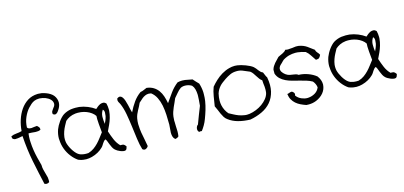

<svg xmlns="http://www.w3.org/2000/svg" viewBox="-72 -1232 3907 1855"><g transform="rotate(-15 1881.5 -304.5)"><path d="M502.9 -533.2Q498 -525.4 491.7 -517.6Q485.4 -509.8 477.5 -504.9Q469.7 -500 461.9 -500Q460.9 -500 460 -501Q451.2 -501 441.4 -509.8Q440.4 -515.6 440.4 -520.5Q440.4 -530.3 444.3 -538.1Q450.2 -548.8 458 -558.6Q465.8 -568.4 473.1 -579.1Q480.5 -589.8 480.5 -604.5Q479.5 -628.9 460.9 -647.5Q442.4 -666 415.5 -676.3Q388.7 -686.5 358.4 -688.5H350.6Q325.2 -688.5 303.7 -679.7Q285.2 -671.9 269.5 -658.2Q253.9 -644.5 238.3 -627.9Q210 -596.7 189.5 -550.3Q168.9 -503.9 167 -448.2Q174.8 -437.5 186.5 -434.6Q194.3 -432.6 204.1 -432.6H210Q222.7 -433.6 236.3 -436Q250 -438.5 264.6 -438.5Q273.4 -430.7 281.2 -421.9Q288.1 -414.1 288.1 -399.4V-395.5Q277.3 -387.7 263.7 -386.7Q254.9 -385.7 245.1 -385.7H233.4Q216.8 -386.7 200.2 -388.7Q188.5 -389.6 177.7 -389.6H167Q163.1 -358.4 163.1 -328.1Q163.1 -315.4 164.1 -303.7Q166 -261.7 172.4 -221.2Q178.7 -180.7 188.5 -141.1Q198.2 -101.6 209 -62.5Q209 -37.1 214.4 -15.1Q219.7 6.8 226.1 28.3Q232.4 49.8 237.3 70.3Q239.3 83 239.3 97.7Q239.3 106.4 238.3 116.2Q225.6 126 211.9 126Q201.2 126 189.5 120.1Q162.1 1 137.7 -120.6Q113.3 -242.2 104.5 -379.9Q92.8 -377.9 73.7 -374Q54.7 -370.1 38.1 -370.1Q36.1 -369.1 35.2 -369.1Q19.5 -369.1 9.8 -377Q0 -382.8 0 -399.4V-405.3Q24.4 -417 53.7 -418.9Q83 -420.9 108.4 -428.7Q112.3 -484.4 129.4 -538.1Q146.5 -591.8 176.3 -635.3Q206.1 -678.7 249 -706.1Q292 -733.4 349.6 -735.4H356.4Q373 -735.4 391.6 -732.4Q413.1 -727.5 434.1 -719.7Q455.1 -711.9 473.1 -700.2Q491.2 -688.5 502.9 -673.8Q526.4 -642.6 527.3 -606.4V-603.5Q527.3 -569.3 502.9 -533.2Z M1049.8 -23.4Q1046.9 -11.7 1043 -2Q1039.1 7.8 1030.3 11.7Q1025.4 13.7 1018.6 13.7Q1013.7 13.7 1008.8 12.7Q995.1 10.7 980.5 4.9Q965.8 -1 952.6 -8.8Q939.5 -16.6 932.6 -23.4Q918.9 -36.1 910.6 -52.7Q902.3 -69.3 895.5 -86.4Q888.7 -103.5 883.3 -118.2Q877.9 -132.8 870.1 -141.6Q859.4 -136.7 852.5 -128.9Q845.7 -121.1 839.4 -111.3Q833 -101.6 826.7 -91.3Q820.3 -81.1 811.5 -73.2Q791 -52.7 762.2 -36.6Q733.4 -20.5 700.2 -11.7Q671.9 -3.9 641.6 -3.9Q636.7 -3.9 631.8 -4.9Q596.7 -5.9 563.5 -20.5Q529.3 -43.9 501.5 -80.1Q473.6 -116.2 457 -160.2Q440.4 -204.1 438.5 -253.9Q437.5 -259.8 437.5 -265.6Q437.5 -308.6 453.1 -353.5Q459 -369.1 469.2 -388.2Q479.5 -407.2 492.2 -424.8Q504.9 -442.4 519 -457Q533.2 -471.7 546.9 -480.5Q582 -502 624 -508.8Q646.5 -511.7 668.9 -511.7Q687.5 -511.7 707 -509.8Q749 -503.9 788.6 -487.8Q828.1 -471.7 860.4 -448.2Q869.1 -457 882.3 -467.3Q895.5 -477.5 910.2 -484.4Q922.9 -489.3 935.5 -489.3H940.4Q955.1 -488.3 968.8 -474.6Q976.6 -444.3 976.6 -415V-400.4Q973.6 -364.3 963.9 -330.6Q954.1 -296.9 939.9 -266.6Q925.8 -236.3 913.1 -210Q927.7 -164.1 945.8 -122.1Q963.9 -80.1 994.1 -49.8H1004.9Q1020.5 -49.8 1028.3 -45.9Q1039.1 -39.1 1049.8 -23.4ZM919.9 -425.8Q900.4 -397.5 898.4 -363.3V-347.7Q898.4 -320.3 903.3 -288.1Q909.2 -299.8 917 -318.8Q924.8 -337.9 929.7 -358.4Q932.6 -375 932.6 -390.6V-397.5Q931.6 -415 919.9 -425.8ZM854.5 -216.8Q850.6 -256.8 846.7 -300.8Q843.8 -326.2 843.8 -350.6Q843.8 -367.2 844.7 -382.8Q832 -402.3 810.5 -418Q789.1 -433.6 763.7 -443.4Q738.3 -453.1 710 -457Q693.4 -459 678.7 -459Q667 -459 655.3 -458Q621.1 -454.1 595.7 -441.9Q570.3 -429.7 550.8 -412.1Q540 -392.6 527.3 -369.1Q514.6 -345.7 505.4 -319.3Q496.1 -293 492.2 -264.6Q491.2 -253.9 491.2 -244.1Q491.2 -225.6 495.1 -207Q499 -191.4 507.3 -172.4Q515.6 -153.3 526.9 -134.8Q538.1 -116.2 551.3 -100.6Q564.5 -85 577.1 -76.2Q596.7 -62.5 623 -58.6Q639.6 -55.7 658.2 -55.7Q668 -55.7 677.7 -56.6Q710 -66.4 734.4 -84Q758.8 -101.6 779.3 -123Q799.8 -144.5 817.9 -168.9Q835.9 -193.4 854.5 -216.8Z M1884.8 -427.7Q1899.4 -381.8 1901.4 -337.9V-317.4Q1901.4 -283.2 1896.5 -250Q1889.6 -207 1877 -165Q1864.3 -123 1848.6 -82Q1837.9 -52.7 1822.3 -25.9Q1806.6 1 1790 22.5Q1785.2 20.5 1782.2 20.5H1778.3Q1775.4 22.5 1769.5 22.5H1763.7Q1754.9 16.6 1752 5.9Q1750 0 1750 -6.8Q1750 -10.7 1751 -14.6Q1752 -24.4 1757.3 -34.2Q1762.7 -43.9 1770.5 -48.8Q1787.1 -90.8 1802.7 -134.3Q1818.4 -177.7 1835.9 -218.8Q1837.9 -246.1 1840.8 -275.4Q1842.8 -296.9 1842.8 -317.4V-331.1Q1841.8 -358.4 1835.4 -382.8Q1829.1 -407.2 1813.5 -424.8Q1803.7 -431.6 1790 -436.5Q1776.4 -441.4 1760.7 -443.4Q1752.9 -444.3 1745.1 -444.3Q1737.3 -444.3 1730.5 -443.4Q1714.8 -441.4 1702.1 -434.6Q1678.7 -418 1661.1 -396Q1643.6 -374 1624 -352.5Q1616.2 -332 1606.4 -312Q1596.7 -292 1587.9 -271.5Q1579.1 -251 1571.8 -229.5Q1564.5 -208 1561.5 -183.6Q1558.6 -161.1 1558.6 -140.6Q1558.6 -136.7 1559.6 -133.8Q1559.6 -110.4 1560.5 -86.9Q1561.5 -63.5 1562.5 -39.1V-33.2Q1562.5 -11.7 1558.6 12.7Q1544.9 26.4 1522.5 29.3Q1506.8 15.6 1502 -2Q1497.1 -19.5 1497.1 -40Q1497.1 -59.6 1500 -80.6Q1502.9 -101.6 1502.9 -121.1Q1502.9 -168.9 1500.5 -218.8Q1498 -268.6 1489.3 -313Q1480.5 -357.4 1461.9 -395Q1443.4 -432.6 1411.1 -457Q1398.4 -460 1386.7 -460Q1377 -460 1368.2 -458Q1349.6 -453.1 1334.5 -443.4Q1319.3 -433.6 1306.6 -420.9Q1293.9 -408.2 1281.2 -398.4Q1274.4 -381.8 1265.6 -365.7Q1256.8 -349.6 1247.6 -332.5Q1238.3 -315.4 1230.5 -296.9Q1222.7 -278.3 1218.8 -257.8Q1213.9 -230.5 1213.9 -202.1Q1213.9 -194.3 1214.8 -187.5Q1215.8 -151.4 1221.7 -115.2Q1227.5 -79.1 1235.4 -43.5Q1243.2 -7.8 1248 25.4Q1241.2 41 1223.6 48.8Q1217.8 51.8 1211.9 51.8Q1200.2 51.8 1189.5 42Q1174.8 -5.9 1166.5 -67.9Q1158.2 -129.9 1149.9 -195.3Q1141.6 -260.7 1130.4 -323.2Q1119.1 -385.7 1097.7 -434.6Q1094.7 -441.4 1090.8 -447.3Q1086.9 -453.1 1084 -459.5Q1081.1 -465.8 1080.1 -473.6V-477.5Q1080.1 -484.4 1082 -493.2Q1096.7 -504.9 1108.4 -504.9Q1111.3 -504.9 1113.3 -503.9Q1127 -501 1136.7 -487.3Q1146.5 -473.6 1153.8 -452.1Q1161.1 -430.7 1166.5 -407.2Q1171.9 -383.8 1176.8 -362.3Q1181.6 -340.8 1186.5 -327.1Q1210.9 -377.9 1241.7 -421.4Q1272.5 -464.8 1316.4 -496.1Q1335.9 -499 1350.6 -506.3Q1365.2 -513.7 1381.8 -519.5Q1421.9 -514.6 1449.7 -497.6Q1477.5 -480.5 1496.6 -454.6Q1515.6 -428.7 1526.9 -395Q1538.1 -361.3 1544.9 -323.2Q1577.1 -370.1 1609.4 -414.6Q1641.6 -459 1685.5 -493.2Q1709 -499 1732.4 -499Q1747.1 -499 1760.7 -497.1Q1797.9 -491.2 1833 -483.4Q1845.7 -468.8 1858.4 -455.1Q1871.1 -441.4 1884.8 -427.7Z M2534.2 -316.4Q2542 -274.4 2542 -238.3Q2542 -204.1 2535.2 -174.8Q2520.5 -113.3 2483.9 -70.3Q2447.3 -27.3 2392.1 -1.5Q2336.9 24.4 2272.5 36.1Q2207 34.2 2152.8 19.5Q2098.6 4.9 2057.6 -26.4Q2040 -39.1 2028.8 -57.1Q2017.6 -75.2 2008.8 -94.7Q2000 -114.3 1991.7 -135.3Q1983.4 -156.2 1972.7 -176.8Q1980.5 -225.6 1988.3 -273.4Q1996.1 -321.3 2011.7 -362.3Q2034.2 -389.6 2063.5 -417Q2092.8 -444.3 2127.9 -465.3Q2163.1 -486.3 2203.1 -497.1Q2230.5 -504.9 2259.8 -504.9Q2272.5 -504.9 2286.1 -502.9Q2301.8 -501 2322.8 -495.1Q2343.8 -489.3 2364.7 -481.4Q2385.7 -473.6 2404.8 -463.9Q2423.8 -454.1 2435.5 -444.3Q2445.3 -435.5 2453.1 -425.8Q2460.9 -416 2468.3 -405.8Q2475.6 -395.5 2484.9 -386.7Q2494.1 -377.9 2507.8 -372.1Q2514.6 -358.4 2520 -343.3Q2525.4 -328.1 2534.2 -316.4ZM2485.4 -172.9Q2488.3 -190.4 2488.3 -208Q2488.3 -221.7 2487.3 -236.3Q2482.4 -269.5 2481.4 -300.8Q2466.8 -310.5 2456.1 -325.2Q2445.3 -339.8 2435.5 -355.5Q2425.8 -371.1 2415.5 -385.7Q2405.3 -400.4 2390.6 -411.1Q2359.4 -422.9 2331.5 -436Q2303.7 -449.2 2272.5 -450.2H2266.6Q2227.5 -450.2 2200.2 -437.5Q2169.9 -423.8 2142.6 -405.3Q2123 -391.6 2107.4 -379.9Q2091.8 -368.2 2079.6 -354.5Q2067.4 -340.8 2057.6 -324.7Q2047.9 -308.6 2041 -287.1Q2032.2 -250 2032.2 -216.8Q2032.2 -192.4 2037.1 -169.9Q2048.8 -117.2 2083 -78.1Q2103.5 -67.4 2126 -55.2Q2148.4 -43 2173.3 -33.7Q2198.2 -24.4 2224.6 -20.5Q2238.3 -17.6 2252.9 -17.6Q2265.6 -17.6 2279.3 -19.5Q2312.5 -24.4 2346.7 -38.1Q2380.9 -51.8 2409.2 -72.3Q2437.5 -92.8 2458 -118.2Q2478.5 -143.6 2485.4 -172.9Z M3085 -394.5Q3078.1 -378.9 3068.4 -368.2Q3059.6 -358.4 3040 -358.4H3033.2Q3014.6 -383.8 2998.5 -410.2Q2982.4 -436.5 2958 -456.1Q2919.9 -468.8 2879.9 -473.6Q2869.1 -474.6 2857.4 -474.6Q2826.2 -474.6 2792 -465.8Q2774.4 -460.9 2752.4 -450.2Q2730.5 -439.5 2722.7 -429.7Q2716.8 -421.9 2707.5 -414.1Q2698.2 -406.2 2689.9 -397.5Q2681.6 -388.7 2676.8 -377.9Q2672.9 -370.1 2672.9 -360.4Q2672.9 -356.4 2673.8 -351.6Q2674.8 -342.8 2680.2 -334Q2685.5 -325.2 2693.8 -316.4Q2702.1 -307.6 2711.4 -300.8Q2720.7 -293.9 2729.5 -290Q2742.2 -284.2 2755.9 -281.7Q2769.5 -279.3 2783.2 -277.3Q2796.9 -275.4 2810.1 -272.5Q2823.2 -269.5 2834 -260.7Q2879.9 -259.8 2926.8 -242.7Q2973.6 -225.6 3006.8 -198.2Q3038.1 -156.2 3038.1 -114.3V-107.4Q3035.2 -62.5 3006.8 -27.8Q2978.5 6.8 2931.6 26.4Q2895.5 41 2855.5 41Q2843.8 41 2831.1 40Q2802.7 30.3 2777.3 18.1Q2752 5.9 2731.9 -11.7Q2711.9 -29.3 2698.2 -53.2Q2684.6 -77.1 2680.7 -110.4H2683.6Q2689.5 -110.4 2695.3 -113.3Q2703.1 -116.2 2710.9 -119.1Q2717.8 -121.1 2723.6 -121.1H2726.6Q2733.4 -120.1 2739.3 -113.3Q2747.1 -108.4 2751 -98.6Q2752 -93.8 2752 -89.8Q2752 -83 2749 -77.1Q2769.5 -47.9 2803.7 -34.2Q2831.1 -22.5 2859.4 -22.5Q2865.2 -22.5 2872.1 -23.4Q2906.2 -26.4 2936.5 -44.4Q2966.8 -62.5 2980.5 -96.7Q2978.5 -115.2 2970.7 -131.8Q2962.9 -148.4 2951.2 -162.1Q2923.8 -177.7 2891.1 -187.5Q2858.4 -197.3 2824.7 -205.6Q2791 -213.9 2758.3 -222.7Q2725.6 -231.4 2696.8 -245.1Q2668 -258.8 2646 -279.3Q2624 -299.8 2612.3 -332V-371.1Q2617.2 -389.6 2626 -403.8Q2634.8 -418 2645.5 -430.7Q2656.2 -443.4 2668 -454.6Q2679.7 -465.8 2690.4 -478.5Q2701.2 -484.4 2712.4 -489.3Q2723.6 -494.1 2734.9 -499.5Q2746.1 -504.9 2755.9 -511.7Q2765.6 -518.6 2772.5 -528.3Q2786.1 -524.4 2801.8 -524.4Q2803.7 -524.4 2805.7 -525.4Q2823.2 -525.4 2841.3 -527.8Q2859.4 -530.3 2876 -532.2H2889.6Q2898.4 -532.2 2906.2 -531.2Q2952.1 -523.4 2985.4 -500.5Q3018.6 -477.5 3049.8 -453.1Q3050.8 -442.4 3055.7 -435.1Q3060.5 -427.7 3065.9 -421.4Q3071.3 -415 3076.7 -408.7Q3082 -402.3 3085 -394.5Z M3752.9 -23.4Q3750 -11.7 3746.1 -2Q3742.2 7.8 3733.4 11.7Q3728.5 13.7 3721.7 13.7Q3716.8 13.7 3711.9 12.7Q3698.2 10.7 3683.6 4.9Q3668.9 -1 3655.8 -8.8Q3642.6 -16.6 3635.7 -23.4Q3622.1 -36.1 3613.8 -52.7Q3605.5 -69.3 3598.6 -86.4Q3591.8 -103.5 3586.4 -118.2Q3581.1 -132.8 3573.2 -141.6Q3562.5 -136.7 3555.7 -128.9Q3548.8 -121.1 3542.5 -111.3Q3536.1 -101.6 3529.8 -91.3Q3523.4 -81.1 3514.6 -73.2Q3494.1 -52.7 3465.3 -36.6Q3436.5 -20.5 3403.3 -11.7Q3375 -3.9 3344.7 -3.9Q3339.8 -3.9 3335 -4.9Q3299.8 -5.9 3266.6 -20.5Q3232.4 -43.9 3204.6 -80.1Q3176.8 -116.2 3160.2 -160.2Q3143.6 -204.1 3141.6 -253.9Q3140.6 -259.8 3140.6 -265.6Q3140.6 -308.6 3156.2 -353.5Q3162.1 -369.1 3172.4 -388.2Q3182.6 -407.2 3195.3 -424.8Q3208 -442.4 3222.2 -457Q3236.3 -471.7 3250 -480.5Q3285.2 -502 3327.1 -508.8Q3349.6 -511.7 3372.1 -511.7Q3390.6 -511.7 3410.2 -509.8Q3452.1 -503.9 3491.7 -487.8Q3531.2 -471.7 3563.5 -448.2Q3572.3 -457 3585.4 -467.3Q3598.6 -477.5 3613.3 -484.4Q3626 -489.3 3638.7 -489.3H3643.6Q3658.2 -488.3 3671.9 -474.6Q3679.7 -444.3 3679.7 -415V-400.4Q3676.8 -364.3 3667 -330.6Q3657.2 -296.9 3643.1 -266.6Q3628.9 -236.3 3616.2 -210Q3630.9 -164.1 3648.9 -122.1Q3667 -80.1 3697.3 -49.8H3708Q3723.6 -49.8 3731.4 -45.9Q3742.2 -39.1 3752.9 -23.4ZM3623 -425.8Q3603.5 -397.5 3601.6 -363.3V-347.7Q3601.6 -320.3 3606.4 -288.1Q3612.3 -299.8 3620.1 -318.8Q3627.9 -337.9 3632.8 -358.4Q3635.7 -375 3635.7 -390.6V-397.5Q3634.8 -415 3623 -425.8ZM3557.6 -216.8Q3553.7 -256.8 3549.8 -300.8Q3546.9 -326.2 3546.9 -350.6Q3546.9 -367.2 3547.9 -382.8Q3535.2 -402.3 3513.7 -418Q3492.2 -433.6 3466.8 -443.4Q3441.4 -453.1 3413.1 -457Q3396.5 -459 3381.8 -459Q3370.1 -459 3358.4 -458Q3324.2 -454.1 3298.8 -441.9Q3273.4 -429.7 3253.9 -412.1Q3243.2 -392.6 3230.5 -369.1Q3217.8 -345.7 3208.5 -319.3Q3199.2 -293 3195.3 -264.6Q3194.3 -253.9 3194.3 -244.1Q3194.3 -225.6 3198.2 -207Q3202.1 -191.4 3210.4 -172.4Q3218.8 -153.3 3230 -134.8Q3241.2 -116.2 3254.4 -100.6Q3267.6 -85 3280.3 -76.2Q3299.8 -62.5 3326.2 -58.6Q3342.8 -55.7 3361.3 -55.7Q3371.1 -55.7 3380.9 -56.6Q3413.1 -66.4 3437.5 -84Q3461.9 -101.6 3482.4 -123Q3502.9 -144.5 3521 -168.9Q3539.1 -193.4 3557.6 -216.8Z"/></g></svg>

Font: Crafty Girls
Style: Regular
Weight: 400
Designer: Crystal Kluge
Foundry: Font Diner, Inc DBA Tart Workshop
Version: Version 1.001